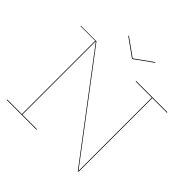

<svg xmlns="http://www.w3.org/2000/svg" viewBox="-228 -1161 1376 1376"><g transform="rotate(45 460.5 -472.5)"><path d="M904 -752V-747H756V0H748L183 -747H181V-5H329V0H27V-5H176V-748H27V-752H185L750 -5H751V-747H587V-752ZM453 -844 318 -941 321 -945 455 -849 589 -945 592 -941 457 -844Z"/></g></svg>

Font: Hepta Slab Hairline
Style: Regular
Weight: 400
Designer: Michael LaGattuta
Foundry: Michael LaGattuta
Version: Version 1.100; ttfautohint (v1.8) -l 8 -r 50 -G 200 -x 14 -D